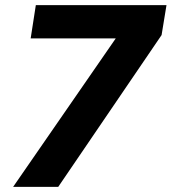

<svg xmlns="http://www.w3.org/2000/svg" viewBox="-20 -725 666 745"><path d="M31 0 463 -625 462 -576H99L119 -705H626L607 -589L206 0Z"/></svg>

Font: Nunito Sans 12pt ExtraLight ExtraBold
Style: Italic
Weight: 800
Italic angle: -9°
Version: Version 3.101;gftools[0.9.27]